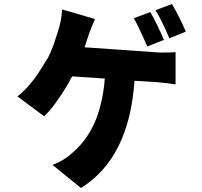

<svg xmlns="http://www.w3.org/2000/svg" viewBox="-20 -860 1009 958"><path d="M825 -669Q810 -705 793 -740Q773 -782 756 -809L838 -840Q854 -813 876 -770Q895 -731 907 -702ZM715 -628 700 -662 683 -699Q663 -743 648 -769L730 -800Q746 -773 767 -729Q785 -692 798 -661ZM651 -457Q625 -72 384 78L242 -37Q298 -59 331 -89Q406 -149 448 -239Q492 -334 503 -468L340 -479Q309 -420 276 -373Q238 -315 200 -280L67 -379Q110 -412 153 -469Q170 -492 187 -520Q201 -541 217 -568Q232 -595 248 -638L269 -703Q287 -757 290 -813L454 -765Q446 -748 436 -722L424 -691L402 -624L760 -599Q781 -597 805 -598Q835 -598 856 -600V-439Q809 -446 763 -450Z"/></svg>

Font: Xiangcui Wave Sans Xiangcui Wave Sans
Style: Regular
Weight: 800
Width: 3
Version: Version 0.920;March 28, 2024;FontCreator 14.0.0.2814 64-bit